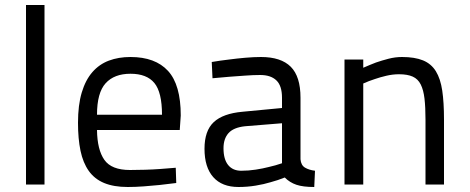

<svg xmlns="http://www.w3.org/2000/svg" viewBox="-20 -738 1879 768"><path d="M84 -718H158V0H84Z M500 -58Q528 -58 560.5 -59Q593 -60 620 -62Q652 -64 683 -67L685 -6Q651 -2 618 2Q589 5 555 7.5Q521 10 491 10Q435 10 396.5 -6Q358 -22 335 -54.5Q312 -87 302 -135Q292 -183 292 -247Q292 -318 307 -368Q322 -418 349.5 -449.5Q377 -481 415.5 -495.5Q454 -510 502 -510Q601 -510 652 -454.5Q703 -399 703 -276L699 -218H368Q369 -139 397.5 -98.5Q426 -58 500 -58ZM628 -279Q628 -369 597.5 -406Q567 -443 502 -443Q437 -443 402.5 -405Q368 -367 368 -279Z M1182 -101Q1184 -77 1200 -67.5Q1216 -58 1240 -55L1237 10Q1192 10 1165.5 1Q1139 -8 1119 -28Q1092 -17 1062 -9Q1036 -1 1002.5 4.5Q969 10 934 10Q868 10 833 -29.5Q798 -69 798 -143Q798 -215 835 -249.5Q872 -284 950 -291L1108 -306V-347Q1108 -395 1085.5 -416.5Q1063 -438 1021 -438Q993 -438 960 -435.5Q927 -433 898 -431Q864 -428 830 -425L827 -490Q862 -496 897 -500Q927 -504 961 -507Q995 -510 1024 -510Q1104 -510 1143 -471Q1182 -432 1182 -347ZM960 -233Q914 -228 894 -205.5Q874 -183 874 -145Q874 -101 892.5 -78Q911 -55 945 -55Q974 -55 1003 -59.5Q1032 -64 1055 -70Q1082 -76 1108 -85V-245Z M1358 0V-500H1433V-467Q1458 -478 1484 -488Q1507 -496 1534 -503Q1561 -510 1588 -510Q1639 -510 1672 -496.5Q1705 -483 1723.5 -453Q1742 -423 1749 -375.5Q1756 -328 1756 -260V0H1682V-259Q1682 -309 1678 -343.5Q1674 -378 1663 -400Q1652 -422 1631 -431.5Q1610 -441 1576 -441Q1551 -441 1525.5 -435Q1500 -429 1480 -422Q1455 -414 1433 -404V0Z"/></svg>

Font: TitilliumText22L 400 wt
Style: 400 wt
Weight: 400
Designer: Campivisivi
Foundry: Campivisivi
Version: 1.000